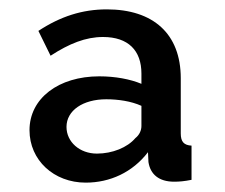

<svg xmlns="http://www.w3.org/2000/svg" viewBox="-20 -732 481 410"><path d="M43 -454C43 -390 95 -342 163 -342C215 -342 263 -364 296 -407L297 -386C301 -360 319 -344 352 -344C363 -344 374 -345 389 -348V-421C373 -422 366 -429 366 -447V-565C366 -660 307 -712 208 -712C156 -712 109 -697 62 -666L88 -613C128 -639 163 -653 200 -653C254 -653 282 -624 282 -575V-553C258 -563 226 -569 192 -569C105 -569 43 -522 43 -454ZM269 -437C252 -417 220 -404 187 -404C150 -404 122 -429 122 -461C122 -496 157 -520 207 -520C232 -520 260 -516 282 -506V-463C282 -454 278 -444 269 -437Z"/></svg>

Font: FIGSv2-sans-serif SemiBold
Style: Regular
Weight: 600
Designer: Matt McInerney, Pablo Impallari, Rodrigo Fuenzalida,Mirko Velimirovic
Foundry: Matt McInerney, Pablo Impallari, Rodrigo Fuenzalida
Version: Version 4.021;hotconv 1.0.109;makeotfexe 2.5.65596